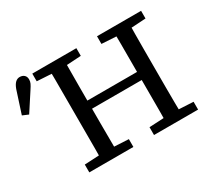

<svg xmlns="http://www.w3.org/2000/svg" viewBox="-150 -909 1224 1128"><g transform="rotate(-30 462.0 -345.0)"><path d="M-14 -488 35 -639Q45 -666 58 -678Q71 -690 87 -690Q106 -690 117.5 -679.5Q129 -669 129 -650Q129 -636 123.5 -624Q118 -612 106 -594L26 -471ZM162 0V-53L296 -60H328L461 -53V0ZM260 0Q261 -52 261 -103.5Q261 -155 261 -207Q261 -259 261 -311V-360Q261 -412 261 -463.5Q261 -515 261 -567Q261 -619 260 -670H364Q364 -619 363.5 -567.5Q363 -516 363 -464Q363 -412 363 -360V-326Q363 -269 363 -214Q363 -159 363.5 -106Q364 -53 364 0ZM315 -316V-371H748V-316ZM601 0V-53L735 -60H767L900 -53V0ZM699 0Q700 -53 700 -105.5Q700 -158 700 -213Q700 -268 700 -326V-360Q700 -412 700 -463.5Q700 -515 700 -567Q700 -619 699 -670H803Q802 -619 801.5 -567.5Q801 -516 801 -464Q801 -412 801 -360V-311Q801 -260 801 -208Q801 -156 801.5 -104Q802 -52 803 0ZM162 -618V-670H461V-618L328 -610H296ZM601 -618V-670H900V-618L767 -610H735Z"/></g></svg>

Font: Source Serif 4
Style: Regular
Weight: 400
Designer: Frank Grießhammer
Foundry: Adobe Systems Incorporated
Version: Version 4.004;hotconv 1.0.116;makeotfexe 2.5.65601